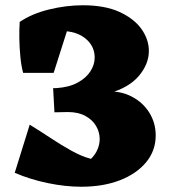

<svg xmlns="http://www.w3.org/2000/svg" viewBox="-20 -690 651 730"><path d="M289 20Q228 20 161 6Q94 -8 36 -33L93 -216Q132 -192 172 -165.5Q212 -139 251.5 -117Q291 -95 326 -86Q343 -103 351 -122.5Q359 -142 359 -161Q359 -188 345 -211.5Q331 -235 304 -249.5Q277 -264 238 -264L187 -263L182 -355H194L382 -359L385 -342Q438 -345 480.5 -323Q523 -301 547.5 -262Q572 -223 572 -175Q572 -117 535.5 -73Q499 -29 435.5 -4.5Q372 20 289 20ZM184 -413H68Q61 -438 57.5 -473.5Q54 -509 53.5 -545Q53 -581 55 -606L248 -614ZM202 -266 194 -355Q242 -358 274.5 -375.5Q307 -393 323.5 -418.5Q340 -444 340 -471Q340 -515 305 -543.5Q270 -572 214 -572Q187 -572 157.5 -563.5Q128 -555 91 -534L54 -606Q101 -638 166.5 -654Q232 -670 295 -670Q379 -670 434.5 -644.5Q490 -619 518 -579.5Q546 -540 546 -496Q546 -447 508.5 -402Q471 -357 394 -335V-319Z"/></svg>

Font: Eczar ExtraBold
Style: Regular
Weight: 800
Designer: Vaibhav Singh
Foundry: Rosetta Type Foundry
Version: Version 2.000